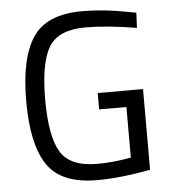

<svg xmlns="http://www.w3.org/2000/svg" viewBox="-52 -749 719 806"><g transform="rotate(-5 308.0 -346.0)"><path d="M359 -285V-354H550V-14Q424 10 325 10Q174 10 115.5 -77Q57 -164 57 -345.5Q57 -527 115.5 -614.5Q174 -702 323 -702Q416 -702 516 -682L550 -676L547 -612Q423 -633 332 -633Q217 -633 177 -566.5Q137 -500 137 -345.5Q137 -191 177 -124.5Q217 -58 331 -58Q401 -58 474 -72V-285Z"/></g></svg>

Font: Titillium Web[RUS by Daymarius]
Style: Regular
Weight: 400
Designer: Cyrillization by Daymarius
Foundry: Cyrillization by Daymarius
Version: Version 1.002 September 11, 2018